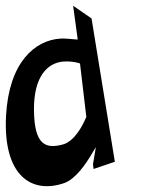

<svg xmlns="http://www.w3.org/2000/svg" viewBox="-41 -709 579 667"><path d="M-20 -307C-31 -98 69 -34 182 -73C222 -87 258 -141 277 -173L292 -198L282 -138L284 -122L358 -147L277 -645L213 -689L229 -572H223C206 -573 185 -576 170 -575C80 -570 -10 -492 -20 -307ZM77 -327C76 -446 126 -490 177 -495C197 -497 219 -494 233 -490L237 -488L259 -302L257 -299C248 -277 219 -218 177 -207C120 -192 78 -202 77 -327Z"/></svg>

Font: Charger Slice
Style: Regular
Weight: 400
Designer: Jasper
Foundry: Cannot Into Space Fonts
Version: Version 1.1